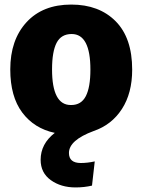

<svg xmlns="http://www.w3.org/2000/svg" viewBox="-20 -571 624 841"><path d="M311 250Q247 250 202.5 218Q158 186 158 129Q158 59 220 11Q130 -8 77.5 -78Q25 -148 25 -267Q25 -396 96 -473.5Q167 -551 292 -551Q414 -551 486.5 -478Q559 -405 559 -266Q559 -163 514 -93.5Q469 -24 390 3Q282 43 282 99Q282 143 334 143Q363 143 395 136L383 242Q349 250 311 250ZM292 -111Q336 -111 356 -150Q376 -189 376 -266Q376 -422 294 -422Q248 -422 228 -383.5Q208 -345 208 -267Q208 -111 290 -111Z"/></svg>

Font: Trujillo ExtraBold
Style: Regular
Weight: 800
Designer: Fira Sans original fonts by bBox Type GmbH, Carrois Corporate GbR, & Edenspiekermann AG / Changes by Cristiano Sobral
Foundry: Fira Sans original fonts by bBox Type GmbH, Carrois Corporate GbR, & Edenspiekermann AG / Changes by Cristiano Sobral
Version: Version 4.301;July 28, 2020;FontCreator 13.0.0.2655 64-bit